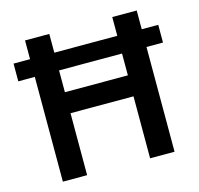

<svg xmlns="http://www.w3.org/2000/svg" viewBox="-102 -802 944 910"><g transform="rotate(-15 370.5 -346.5)"><path d="M97 0V-514H16V-601H97V-693H216V-601H525V-693H645V-601H726V-514H645V0H525V-304H216V0ZM216 -407H525V-514H216Z"/></g></svg>

Font: Ubuntu Sans SemiBold
Style: Regular
Weight: 600
Designer: Dalton Maag Ltd
Foundry: Dalton Maag Ltd
Version: Version 1.006; ttfautohint (v1.8.4.7-5d5b)